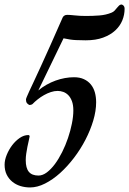

<svg xmlns="http://www.w3.org/2000/svg" viewBox="-50 -803 567 843"><path d="M326.2 -626Q307.6 -626 283.7 -627Q259.8 -627.9 229 -634.8L118.2 -405.8Q134.8 -419.9 154.3 -430.9Q173.8 -441.9 194.1 -449.2Q214.4 -456.5 234.9 -460.2Q255.4 -463.9 274.9 -463.9Q300.3 -463.9 318.6 -455.3Q336.9 -446.8 348.9 -432.1Q360.8 -417.5 366.5 -397.5Q372.1 -377.4 372.1 -354Q372.1 -315.9 359.4 -273.4Q346.7 -231 325.2 -189.5Q303.7 -147.9 274.9 -110.1Q246.1 -72.3 213.9 -43.2Q181.6 -14.2 147.7 2.9Q113.8 20 82 20Q59.6 20 39.3 13.7Q19 7.3 3.7 -5.4Q-11.7 -18.1 -20.8 -36.6Q-29.8 -55.2 -29.8 -80.1Q-29.8 -100.1 -20.5 -123Q-11.2 -146 3.4 -165.3Q18.1 -184.6 36.6 -197.3Q55.2 -210 74.2 -210Q77.1 -210 78.6 -208.3Q80.1 -206.5 80.1 -204.1Q79.1 -197.3 76.2 -185.1Q73.2 -172.9 70.3 -158.2Q67.4 -143.6 65.2 -128.4Q63 -113.3 63 -100.1Q63 -64.9 76.7 -48.6Q90.3 -32.2 119.1 -32.2Q137.2 -32.2 155.8 -46.1Q174.3 -60.1 191.2 -82.8Q208 -105.5 222.9 -135.3Q237.8 -165 248.5 -196.8Q259.3 -228.5 265.6 -260Q272 -291.5 272 -317.9Q272 -342.3 265.9 -358.6Q259.8 -375 250 -385Q240.2 -395 228 -399.4Q215.8 -403.8 203.1 -403.8Q188.5 -403.8 173.1 -398.7Q157.7 -393.6 143.1 -385.3Q128.4 -377 115.5 -366.7Q102.5 -356.4 92.8 -346.2Q91.3 -344.7 86.9 -343.3Q82.5 -341.8 80.1 -341.8Q73.2 -344.2 68.6 -349.9Q64 -355.5 64 -366.2Q64 -368.7 67.4 -377.2Q70.8 -385.7 78.6 -402.6Q86.4 -419.4 99.1 -446.3Q111.8 -473.1 129.6 -512.2Q147.5 -551.3 171.1 -604Q194.8 -656.7 225.1 -726.1Q226.6 -730 231.7 -733.9Q236.8 -737.8 245.1 -737.8Q256.3 -737.8 278.3 -735.4Q300.3 -732.9 328.1 -732.9Q357.4 -732.9 386.2 -735.1Q415 -737.3 439 -747.1Q447.8 -750.5 453.4 -756.6Q459 -762.7 463.6 -768.6Q468.3 -774.4 472.9 -778.8Q477.5 -783.2 483.9 -783.2Q484.4 -783.2 486.3 -782.5Q488.3 -781.7 490.7 -779.8Q493.2 -777.8 495.1 -774.2Q497.1 -770.5 497.1 -764.2Q497.1 -738.3 487.1 -713.6Q477.1 -689 456.1 -669.4Q435.1 -649.9 402.8 -637.9Q370.6 -626 326.2 -626Z"/></svg>

Font: Mervale Script
Style: Regular
Weight: 400
Designer: Astigmatic (AOETI)
Foundry: Astigmatic (AOETI)
Version: Version 1.000